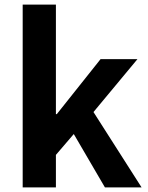

<svg xmlns="http://www.w3.org/2000/svg" viewBox="-20 -818 644 838"><path d="M79 0H224V-142L302 -233L438 0H598L388 -329L580 -560H419L228 -320H224V-798H79Z"/></svg>

Font: Noto Sans JP
Style: Bold
Weight: 700
Designer: Ryoko NISHIZUKA 西塚涼子 (kana, bopomofo & ideographs); Paul D. Hunt (Latin, Greek & Cyrillic); Sandoll Communications 산돌커뮤니
Foundry: Adobe
Version: Version 2.004;hotconv 1.0.118;makeotfexe 2.5.65603